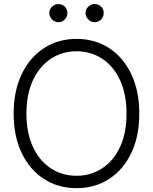

<svg xmlns="http://www.w3.org/2000/svg" viewBox="-20 -932 766 961"><path d="M363.3 9.8Q271.5 9.8 200.2 -36.1Q128.9 -82 88.6 -166Q48.3 -250 48.3 -363.3Q48.3 -477.1 88.9 -561.3Q129.4 -645.5 200.4 -691.4Q271.5 -737.3 363.3 -737.3Q455.1 -737.3 525.9 -691.4Q596.7 -645.5 637 -561.3Q677.2 -477.1 677.2 -363.3Q677.2 -250 637 -166Q596.7 -82 525.9 -36.1Q455.1 9.8 363.3 9.8ZM363.3 -52.2Q434.6 -52.2 491.2 -89.4Q547.9 -126.5 580.6 -196Q613.3 -265.6 613.3 -363.3Q613.3 -461.4 580.6 -531.2Q547.9 -601.1 491.2 -638.2Q434.6 -675.3 363.3 -675.3Q292 -675.3 235.1 -638.2Q178.2 -601.1 145.3 -531.2Q112.3 -461.4 112.3 -363.3Q112.3 -266.1 145 -196.3Q177.7 -126.5 234.6 -89.4Q291.5 -52.2 363.3 -52.2ZM272.5 -820.8Q254.4 -820.8 240.5 -834.7Q226.6 -848.6 226.6 -866.7Q226.6 -885.7 240.5 -898.7Q254.4 -911.6 272.5 -911.6Q291.5 -911.6 304.4 -898.7Q317.4 -885.7 317.4 -866.7Q317.4 -848.6 304.4 -834.7Q291.5 -820.8 272.5 -820.8ZM453.6 -820.8Q435.5 -820.8 421.9 -834.7Q408.2 -848.6 408.2 -866.7Q408.2 -885.7 421.9 -898.7Q435.5 -911.6 453.6 -911.6Q473.1 -911.6 486.3 -898.7Q499.5 -885.7 499 -866.7Q499.5 -848.6 486.3 -834.7Q473.1 -820.8 453.6 -820.8Z"/></svg>

Font: Inter Tight Light
Style: Regular
Weight: 300
Designer: Rasmus Andersson
Foundry: rsms
Version: Version 3.004